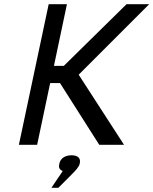

<svg xmlns="http://www.w3.org/2000/svg" viewBox="-20 -690 731 915"><path d="M212 -670 70 0H157L219 -294H266L453 0H571L355 -334L691 -670H583L284 -376H237L299 -670ZM225 205H258L319 144C341 122 356 106 360 90V89C366 65 352 50 321 50C290 50 268 65 263 89V90C258 107 263 119 279 125Z"/></svg>

Font: LT Wave Mono
Style: Italic
Weight: 400
Designer: Daniel Lyons
Version: Version 2.5 (Glyphs App)